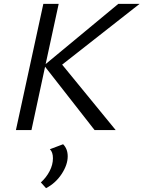

<svg xmlns="http://www.w3.org/2000/svg" viewBox="-20 -678 748 1001"><path d="M304 -341 583 0H473L215 -330L144 0H63L206 -658H286L218 -344L597 -658H708ZM193 273Q221 248 238.5 214.5Q256 181 256 147Q256 115 240 100L309 74Q333 98 333 137Q333 181 301.5 229Q270 277 220 303Z"/></svg>

Font: Ysabeau Medium
Style: Italic
Weight: 500
Italic angle: -12°
Designer: Christian Thalmann (Catharsis Fonts)
Version: Version 0.003